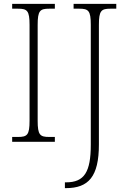

<svg xmlns="http://www.w3.org/2000/svg" viewBox="-20 -734 661 994"><path d="M43 0H264V-25H235C187 -25 175 -35 175 -109V-605C175 -679 187 -689 235 -689H264V-714H43V-689H73C121 -689 133 -679 133 -605V-109C133 -35 121 -25 73 -25H43ZM316 240H321C438 240 492 181 492 14V-605C492 -679 504 -689 552 -689H582V-714H361V-689H390C438 -689 450 -679 450 -606V15C450 156 417 210 322 210H316Z"/></svg>

Font: Noto Serif Bengali SemiCondensed ExtraLight
Style: Regular
Weight: 200
Width: 4
Designer: Juan Bruce, Universal Thirst, Indian Type Foundry and the Monotype Design Team.
Foundry: Monotype Imaging Inc.
Version: Version 2.003